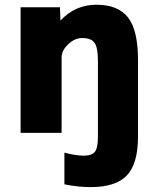

<svg xmlns="http://www.w3.org/2000/svg" viewBox="-20 -555 653 805"><path d="M390.6 -298.8Q390.6 -355.5 376.5 -375.5Q362.3 -395.5 324.2 -395.5Q293 -395.5 265.6 -369.1Q238.3 -342.8 238.3 -314.5V2H66.4V-524.4H231.4L233.4 -468.8Q295.9 -535.2 383.8 -535.2Q475.6 -535.2 517.1 -481.4Q558.6 -427.7 558.6 -303.7V17.6Q558.6 131.8 511.7 180.7Q464.8 229.5 360.4 229.5Q306.6 229.5 250 217.8V85Q293 96.7 329.1 97.7Q365.2 97.7 377.9 81.5Q390.6 65.4 390.6 17.6Z"/></svg>

Font: Gen Shin Gothic Heavy
Style: Bold
Weight: 900
Designer: [Source Han Sans]
Ryoko NISHIZUKA  (kana & ideographs); Paul D. Hunt (Latin, Greek & Cyrillic); Wenlong ZHANG  (bopomofo
Version: Version 1.002.20150607